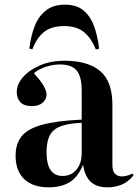

<svg xmlns="http://www.w3.org/2000/svg" viewBox="-20 -791 594 825"><path d="M189 14Q121 14 84 -21.5Q47 -57 47 -122Q47 -173 73 -205.5Q99 -238 161.5 -255Q224 -272 331 -277V-403Q331 -463 309 -488.5Q287 -514 237 -514Q206 -514 174 -503Q142 -492 126 -476Q159 -439 169.5 -418.5Q180 -398 180 -385Q180 -365 163.5 -350Q147 -335 117 -335Q84 -335 68 -351.5Q52 -368 52 -396Q52 -428 78 -458.5Q104 -489 150.5 -509.5Q197 -530 258 -530Q357 -530 410 -486Q463 -442 463 -340V-82Q463 -56 474 -44.5Q485 -33 503 -33Q525 -33 549 -45L554 -38Q529 -7 500 3.5Q471 14 444 14Q394 14 369 -10.5Q344 -35 337 -83Q315 -30 279 -8Q243 14 189 14ZM249 -35Q286 -35 308.5 -62Q331 -89 331 -132V-263Q247 -260 213.5 -233.5Q180 -207 180 -137Q180 -35 249 -35ZM259 -771Q310 -771 340 -745Q370 -719 385 -676.5Q400 -634 406 -582L392 -578Q371 -630 339 -654.5Q307 -679 256 -679Q200 -679 168.5 -653Q137 -627 119 -579L106 -582Q112 -633 128 -676Q144 -719 176 -745Q208 -771 259 -771Z"/></svg>

Font: Literata 72pt SemiBold
Style: Regular
Weight: 600
Designer: Latin by Veronika Burian and Jose Scaglione. Greek by Irene Vlachou. Cyrillic by Vera Evstafieva.
Foundry: TypeTogether
Version: Version 3.002